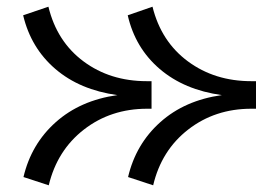

<svg xmlns="http://www.w3.org/2000/svg" viewBox="-20 -530 833 579"><path d="M437 -202.1H423.8Q314 -202.1 233.2 -139.4Q152.3 -76.7 127 28.8L50.8 3.9Q74.2 -95.7 148.2 -161.6Q222.2 -227.5 334 -243.2Q220.7 -258.8 147 -322Q73.2 -385.3 49.8 -483.9L126 -509.8Q151.4 -404.8 231.7 -345Q312 -285.2 422.9 -285.2H437ZM737.8 -285.2H752V-202.1H737.8Q628.4 -202.1 547.6 -139.4Q466.8 -76.7 441.9 28.8L366.2 3.9Q389.6 -95.7 463.4 -161.6Q537.1 -227.5 648.9 -243.2Q535.6 -258.8 461.7 -322Q387.7 -385.3 365.2 -483.9L439.9 -509.8Q465.8 -404.8 546.6 -345Q627.4 -285.2 737.8 -285.2Z"/></svg>

Font: BioRhyme
Style: Regular
Weight: 400
Designer: Aoife Mooney
Foundry: Aoife Mooney Type
Version: Version 1.500;PS 001.500;hotconv 1.0.88;makeotf.lib2.5.64775